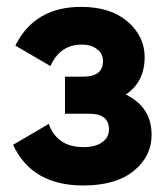

<svg xmlns="http://www.w3.org/2000/svg" viewBox="-20 -534 490 567"><path d="M351.6 -254.9Q427.7 -217.8 427.7 -135.7Q427.7 -72.3 375 -29.3Q322.3 13.7 225.6 13.7Q74.2 13.7 18.6 -106.4Q53.7 -127 124 -168Q148.4 -99.6 226.6 -99.6Q262.7 -99.6 282.2 -114.3Q301.8 -127.9 301.8 -152.3Q301.8 -198.2 243.2 -198.2Q219.7 -198.2 171.9 -198.2Q171.9 -225.6 171.9 -307.6Q185.5 -307.6 225.6 -307.6Q284.2 -307.6 284.2 -353.5Q284.2 -376 266.6 -388.7Q250 -402.3 221.7 -402.3Q157.2 -402.3 128.9 -338.9Q94.7 -359.4 25.4 -399.4Q82 -513.7 219.7 -513.7Q305.7 -513.7 356.4 -470.7Q407.2 -426.8 407.2 -365.2Q407.2 -292 351.6 -254.9Z"/></svg>

Font: LeFont
Style: Regular
Weight: 700
Designer: Leryon MEDIA
Version: Version 1.0